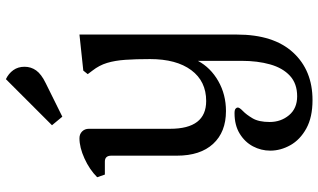

<svg xmlns="http://www.w3.org/2000/svg" viewBox="-234 -566 1078 650"><g transform="rotate(-90 305.0 -241.0)"><path d="M291 278Q233 278 195 257Q157 236 138.5 203Q120 170 120 135Q120 104 134.5 76.5Q149 49 177.5 31.5Q206 14 247 14Q258 14 262 17.5Q266 21 266 25Q266 31 254 42.5Q242 54 229.5 75Q217 96 217 133Q217 171 240 198.5Q263 226 304 226Q347 226 373.5 201.5Q400 177 412 134.5Q424 92 424 38V-110Q401 -67 355.5 -41Q310 -15 254 -15Q183 -15 143 -58.5Q103 -102 103 -181V-403Q103 -425 83 -425H39L30 -451Q56 -477 93.5 -494Q131 -511 162 -511Q176 -511 185 -502Q194 -493 194 -479V-204Q194 -82 288 -82Q355 -82 392.5 -132.5Q430 -183 430 -272Q430 -321 427.5 -356Q425 -391 417 -417.5Q409 -444 391 -467L379 -483L391 -498L513 -511V22Q513 146 452.5 212Q392 278 291 278ZM235 -569 206 -604 362 -760Q381 -751 392.5 -735Q404 -719 404 -697Q404 -675 391.5 -657.5Q379 -640 348 -625Z"/></g></svg>

Font: Gabriela
Style: Regular
Weight: 400
Designer: Eduardo Rodriguez Tunni
Foundry: Eduardo Rodriguez Tunni
Version: Version 2.001;gftools[0.9.26]